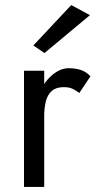

<svg xmlns="http://www.w3.org/2000/svg" viewBox="-20 -740 383 760"><path d="M155 -460H75V0H155ZM294 -372 338 -438Q320 -457 298.5 -463.5Q277 -470 252 -470Q220 -470 189 -445Q158 -420 138.5 -377.5Q119 -335 119 -280H155Q155 -313 161.5 -339Q168 -365 185 -380Q202 -395 232 -395Q252 -395 265 -389.5Q278 -384 294 -372ZM336 -680 262 -720 112 -560 156 -530Z"/></svg>

Font: Glinicke Jost Regular
Style: Regular
Weight: 400
Version: Version 3.710